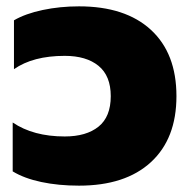

<svg xmlns="http://www.w3.org/2000/svg" viewBox="-20 -570 596 605"><path d="M20 -30V-184Q85 -140 184 -140Q252 -140 290.5 -171Q329 -202 329 -267Q329 -331 290.5 -362.5Q252 -394 184 -394Q84 -394 24 -352V-506Q60 -527 114.5 -538.5Q169 -550 229 -550Q375 -550 455.5 -476Q536 -402 536 -267Q536 -133 455.5 -59Q375 15 229 15Q164 15 110 3.5Q56 -8 20 -30Z"/></svg>

Font: Prompt ExtraBold
Style: Regular
Weight: 800
Designer: Katatrad Team
Foundry: CadsonDemak
Version: Version 1.001